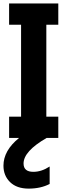

<svg xmlns="http://www.w3.org/2000/svg" viewBox="-31 -780 383 1128"><path d="M-10.7 193.4Q-10.7 104.5 81.1 30.3H22.5V-94.7H92.8V-634.8H22.5V-759.8H311.5V-634.8H241.2V-94.7H311.5V30.3H243.2Q107.4 108.4 107.4 180.7Q107.4 229.5 165 229.5Q212.9 229.5 260.7 198.2V300.8Q208 328.1 137.7 328.1Q67.4 328.1 28.3 290Q-10.7 252 -10.7 193.4Z"/></svg>

Font: GenEi M Gothic v2 Bold
Style: Regular
Weight: 700
Version: Version 2.0